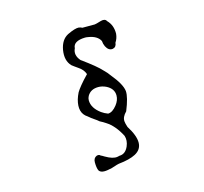

<svg xmlns="http://www.w3.org/2000/svg" viewBox="-123 -904 1246 1170"><g transform="rotate(-15 500.0 -318.5)"><path d="M429 123Q374 136 360 112Q352 94 352 60Q352 33 373 24Q389 19 397 29Q403 31 419 41Q465 68 494 63Q498 62 501 61.5Q504 61 507 60Q545 60 564 17Q579 -18 569 -49Q532 -121 481 -153Q465 -164 445 -174Q441 -179 400 -207Q388 -216 382 -222Q328 -256 351 -338Q354 -348 358 -358Q362 -368 367 -378Q375 -392 394.5 -416Q414 -440 445 -472Q434 -503 404 -522Q391 -531 381.5 -538Q372 -545 367 -549Q331 -586 342 -652Q353 -714 397 -737Q447 -761 470 -759Q482 -757 491 -752H569Q575 -752 611 -763Q638 -770 647 -752Q681 -718 680 -664Q677 -634 662 -612Q660 -585 637 -580Q610 -576 594 -608Q586 -625 585 -643Q567 -679 510 -688Q505 -689 500.5 -689.5Q496 -690 491 -690Q416 -688 414 -643Q395 -604 429 -565Q518 -501 549 -466Q569 -447 585 -424Q642 -355 647 -311Q650 -272 617 -191Q588 -162 591 -134Q592 -121 600 -97Q683 34 598 79Q560 99 491 106Q486 106 447 119Q436 123 429 123ZM467 -227Q485 -214 507 -206Q535 -206 563 -242Q585 -270 585 -300Q585 -344 538 -367Q514 -378 491 -378Q442 -378 421 -341Q414 -328 414 -315Q414 -266 467 -227Z"/></g></svg>

Font: New Tegomin
Style: Regular
Weight: 400
Designer: Kyosuke Nagai
Version: Version 1.000